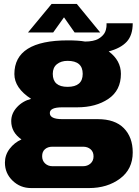

<svg xmlns="http://www.w3.org/2000/svg" viewBox="-20 -745 707 975"><path d="M521 -627H654Q654 -566 623.5 -533Q593 -500 532 -484Q594 -438 594 -370Q594 -286 530.5 -243Q467 -200 372 -200H296Q233 -200 233 -171Q233 -140 296 -140H476Q564 -140 609 -94Q654 -48 654 29Q654 114 589.5 162Q525 210 432 210H138Q83 210 44 172.5Q5 135 5 81Q5 42 29 10.5Q53 -21 89 -37Q37 -73 37 -130Q37 -169 66 -200.5Q95 -232 138 -243Q53 -298 53 -369Q53 -540 325 -540Q379 -540 412 -534Q433 -534 450 -537.5Q467 -541 478 -547Q489 -553 497.5 -561Q506 -569 510.5 -576.5Q515 -584 517.5 -593Q520 -602 520.5 -608Q521 -614 521 -619ZM402 0H246Q223 0 208.5 12.5Q194 25 194 48Q194 71 209 85Q224 99 246 99H402Q424 99 439.5 85.5Q455 72 455 49Q455 26 440 13Q425 0 402 0ZM323 -436Q290 -436 269 -419Q248 -402 248 -370Q248 -304 323 -304Q400 -304 400 -370Q400 -436 323 -436ZM370 -725 489 -580H359L305 -657L250 -580H122L242 -725Z"/></svg>

Font: Archicoco
Style: Regular
Weight: 400
Designer: Hector Gatti
Foundry: Hector Gatti
Version: 1.002